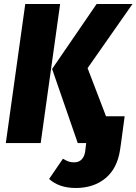

<svg xmlns="http://www.w3.org/2000/svg" viewBox="-20 -714 681 958"><path d="M280 -694 183 0H9L106 -694ZM509 -134H602L584 0L579 34Q565 127 506 175.5Q447 224 358 224Q275 224 225 179L294 78Q311 88 322.5 92Q334 96 350 96Q373 96 387 82Q401 68 405 42L410 0H368L240 -370L462 -694H641L417 -374Z"/></svg>

Font: Fira Sans Condensed ExtraBold
Style: Italic
Weight: 800
Width: 3
Italic angle: -8°
Designer: bBox Type GmbH & Carrois Corporate GbR & Edenspiekermann AG
Foundry: bBox Type GmbH & Carrois Corporate GbR & Edenspiekermann AG
Version: Version 4.301